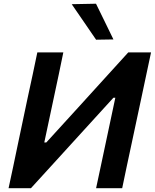

<svg xmlns="http://www.w3.org/2000/svg" viewBox="-20 -988 813 1008"><path d="M25 0Q37.5 -57.5 49 -112Q60 -166 74.5 -234L125 -473.5Q140 -542 151.8 -597.5Q163.5 -653 176 -713H312.5Q300.5 -654.5 289 -599.5Q277 -544 262.5 -475L212.5 -240H223L389 -422Q453 -492.5 518.5 -564.5L653.5 -713H773Q760 -654 748.5 -598Q736.5 -542 722 -473L671 -234Q656.5 -166 645 -112.5Q633.5 -58.5 621.5 0H484.5Q497 -58 508.5 -112.5Q520 -166.5 534 -232.5L585.5 -475H575.5L405.5 -288.5Q328.5 -204 265.2 -134.5Q202 -65 142.5 0ZM484.5 -779.5Q453.5 -824.5 421.5 -871.5Q389.5 -918 356.5 -966L484 -968.5L530 -874.5Q552.5 -827.5 575.5 -781Z"/></svg>

Font: Heraclito SemiBold
Style: Italic
Weight: 600
Italic angle: -12°
Designer: Kostas Bartsokas (font) & Cristiano Sobral (main changes)
Foundry: Kostas Bartsokas (font) & Cristiano Sobral (main changes)
Version: Version 1.00;July 8, 2020;FontCreator 13.0.0.2655 64-bit